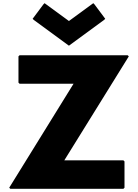

<svg xmlns="http://www.w3.org/2000/svg" viewBox="-20 -1179 867 1206"><path d="M789 -825 782 -832H103L96 -825V-660L103 -653H442L38 0L45 7H755L762 0V-165L755 -172H384ZM260 -1159 253 -1152 185 -1061 192 -1054 413 -892 634 -1054 641 -1061 573 -1152 566 -1159 413 -1047Z"/></svg>

Font: Hussar Woodtype
Style: Blk
Weight: 900
Foundry: Cannot Into Space Fonts
Version: Version 1.07